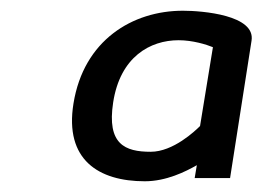

<svg xmlns="http://www.w3.org/2000/svg" viewBox="-20 -704 489 358"><path d="M117 -511C100 -406 164 -366 250 -366C290 -366 326 -384 347 -396L343 -372H409L449 -628C457 -676 357 -684 321 -684C227 -684 136 -629 117 -511ZM191 -513C204 -598 260 -629 313 -629C339 -629 365 -621 377 -616L353 -469C344 -460 303 -421 261 -421C213 -421 179 -435 191 -513Z"/></svg>

Font: Charger Sport
Style: DfBdExtObl
Weight: 400
Designer: Jasper
Foundry: Cannot Into Space Fonts
Version: Version 1.1